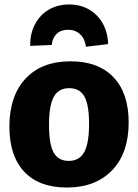

<svg xmlns="http://www.w3.org/2000/svg" viewBox="-20 -825 617 858"><path d="M296 -551Q419 -551 487 -480Q555 -409 555 -278Q555 -141 481 -64Q407 13 278 13Q155 13 88.5 -57.5Q22 -128 22 -259Q22 -396 94 -473.5Q166 -551 296 -551ZM289 -431Q242 -431 220.5 -392.5Q199 -354 199 -267Q199 -180 220 -143Q241 -106 287 -106Q335 -106 356.5 -145.5Q378 -185 378 -271Q378 -357 357 -394Q336 -431 289 -431ZM289 -805Q339 -805 378 -782.5Q417 -760 439.5 -719.5Q462 -679 463 -628L364 -616Q360 -651 338.5 -671.5Q317 -692 284 -692Q252 -692 233 -673.5Q214 -655 211 -624L115 -620Q114 -674 136 -716Q158 -758 197.5 -781.5Q237 -805 289 -805Z"/></svg>

Font: Bitter ExtraBold
Style: Regular
Weight: 800
Designer: Sol Matas, and Bitter project Authors
Foundry: Sol Matas
Version: Version 2.001